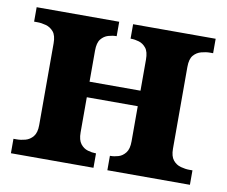

<svg xmlns="http://www.w3.org/2000/svg" viewBox="-64 -615 820 694"><g transform="rotate(10 345.5 -268.0)"><path d="M17 0V-53H29Q44 -53 60.5 -57.5Q77 -62 88.5 -76Q100 -90 100 -118V-418Q100 -447 88.5 -460.5Q77 -474 60.5 -478.5Q44 -483 29 -483H17V-536H320V-483H318Q305 -483 289.5 -478.5Q274 -474 263 -460.5Q252 -447 252 -418V-304H439V-418Q439 -447 428 -460.5Q417 -474 402 -478.5Q387 -483 373 -483H371V-536H674V-483H662Q648 -483 631 -478.5Q614 -474 602.5 -460.5Q591 -447 591 -418V-118Q591 -90 602.5 -76Q614 -62 631 -57.5Q648 -53 662 -53H674V0H371V-53H373Q387 -53 402 -57.5Q417 -62 428 -76Q439 -90 439 -118V-247H252V-118Q252 -90 263 -76Q274 -62 289.5 -57.5Q305 -53 318 -53H320V0Z"/></g></svg>

Font: NotoSerif-Bold
Style: Regular
Weight: 700
Designer: Monotype Design Team
Foundry: Monotype Imaging Inc.
Version: Version 2.007; ttfautohint (v1.8) -l 8 -r 50 -G 200 -x 14 -D